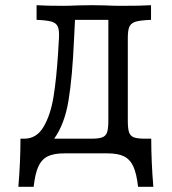

<svg xmlns="http://www.w3.org/2000/svg" viewBox="-20 -591 661 740"><path d="M58.9 -56.5H332.3Q360.5 -56.5 374.2 -61.7Q387.9 -66.9 392.7 -81Q397.6 -95.2 397.6 -125.8V-525.8L412.9 -514.5H250.8L269.4 -521Q267.7 -479.8 265.3 -438.7Q258.9 -293.5 244 -203.2Q229 -112.9 189.1 -56.9Q149.2 -0.8 73.4 -0.8V-56.5Q121 -56.5 148 -102.4Q175 -148.4 186.3 -218.1Q197.6 -287.9 204 -388.7Q205.6 -416.9 207.3 -445.2Q208.9 -474.2 202.8 -488.3Q196.8 -502.4 178.6 -507.7Q160.5 -512.9 121 -514.5V-571Q154.8 -568.5 225 -568.5Q244.4 -568.5 281.5 -570.2L334.7 -571L384.7 -570.2Q420.2 -568.5 441.9 -568.5Q528.2 -568.5 562.1 -571V-514.5Q521.8 -512.9 503.6 -507.7Q485.5 -502.4 479 -488.7Q472.6 -475 472.6 -445.2V-125.8Q472.6 -95.2 477.4 -81Q482.3 -66.9 496 -61.7Q509.7 -56.5 537.9 -56.5H562.9Q562.9 32.3 571 129H512.1Q506.5 78.2 494 50.8Q481.5 23.4 458.1 11.7Q434.7 0 392.7 0H229Q187.1 0 163.7 11.7Q140.3 23.4 127.8 50.8Q115.3 78.2 109.7 129H50.8Q58.9 32.3 58.9 -56.5Z"/></svg>

Font: Playfair Micro SmCond SmLight
Style: Regular
Weight: 360
Width: 4
Designer: Claus Eggers Sørensen
Foundry: Claus Eggers Sørensen
Version: Version 2.100;Glyphs 3.2 (3219)